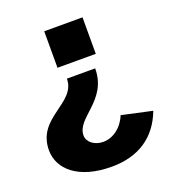

<svg xmlns="http://www.w3.org/2000/svg" viewBox="-130 -628 805 900"><g transform="rotate(-20 273.0 -177.5)"><path d="M193 -348H384V-530H193ZM546 -5 395 -38C373 17 326 52 277 52C234 52 199 26 199 -8C199 -97 358 -124 358 -285H217C217 -162 23 -162 23 2C23 95 106 175 275 175C409 175 502 112 546 -5Z"/></g></svg>

Font: Bisquit Text
Style: Bold
Weight: 800
Version: Version 1.004;Glyphs 3.2.3 (3260)